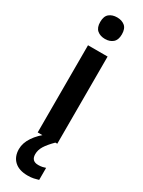

<svg xmlns="http://www.w3.org/2000/svg" viewBox="-255 -780 774 1036"><g transform="rotate(30 132.0 -261.5)"><path d="M133 -752Q162 -752 181 -736.5Q200 -721 200 -685Q200 -650 181 -634Q162 -618 133 -618Q103 -618 84 -634Q65 -650 65 -685Q65 -721 84 -736.5Q103 -752 133 -752ZM193 -543V0H71V-543ZM118 108Q118 151 161 151Q175 151 186.5 148.5Q198 146 206 143V218Q193 222 177 225.5Q161 229 140 229Q86 229 57 202Q28 175 28 128Q28 90 53.5 52Q79 14 122 -17L181 0Q148 33 133 57.5Q118 82 118 108Z"/></g></svg>

Font: Noto Sans Lao SemiCondensed SemiBold
Style: Regular
Weight: 600
Width: 4
Designer: Monotype Design Team
Foundry: Monotype Imaging Inc.
Version: Version 2.003; ttfautohint (v1.8.4.7-5d5b)